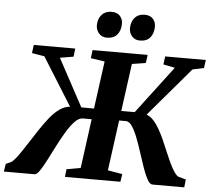

<svg xmlns="http://www.w3.org/2000/svg" viewBox="-88 -1040 1229 1108"><g transform="rotate(5 526.5 -486.0)"><path d="M-25.5 0 -18.5 -45 10.5 -58Q22 -64.5 36 -81.8Q50 -99 66.8 -123.8Q83.5 -148.5 101.5 -176.5Q126 -215 152 -254.2Q178 -293.5 205 -327.5Q232 -361.5 261.5 -382.8Q291 -404 322.5 -406L149.5 -683L76.5 -695.5L83 -743H323L317.5 -695.5L239.5 -682.5L387.5 -408L461 -407.5L498.5 -683.5L417.5 -695.5L423.5 -743H742.5L736 -695.5L656.5 -683L619 -407.5H697L905 -682.5L838 -696L844 -743H1079.5L1073 -696L1007.5 -682L766.5 -399Q788 -391.5 806.8 -371.2Q825.5 -351 841.8 -322.2Q858 -293.5 872.8 -260.5Q887.5 -227.5 900.5 -195.5Q911.5 -170 921.8 -147.2Q932 -124.5 942 -106.2Q952 -88 961.5 -75.5Q971 -63 979.5 -58.5L1024.5 -46L1019.5 0H835Q820 0 805.8 -25.2Q791.5 -50.5 777.5 -90.8Q763.5 -131 749.2 -175.8Q735 -220.5 719.5 -260.8Q704 -301 687.2 -326.2Q670.5 -351.5 651 -351.5H611.5L572 -59.5L656.5 -45L649.5 0H328.5L333.5 -45L414.5 -59.5L453 -345H401.5Q379 -345 355.2 -320.2Q331.5 -295.5 308 -256.2Q284.5 -217 262 -172.8Q239.5 -128.5 219.2 -89.2Q199 -50 182.2 -25Q165.5 0 152.5 0ZM498.5 -821.5Q470.5 -821.5 453 -841Q435.5 -860.5 435.5 -889.5Q436.5 -927 457.5 -949.8Q478.5 -972.5 513.5 -972.5Q546.5 -972.5 563.2 -953.5Q580 -934.5 579 -907Q578.5 -869.5 558.5 -845.5Q538.5 -821.5 498.5 -821.5ZM690 -821.5Q662 -821.5 644.5 -841Q627 -860.5 627.5 -889.5Q628.5 -927 649.2 -949.8Q670 -972.5 705 -972.5Q737.5 -972.5 754.2 -953.5Q771 -934.5 770 -907Q769.5 -869.5 749.5 -845.5Q729.5 -821.5 690 -821.5Z"/></g></svg>

Font: Merriweather 36pt ExtraBold
Style: Italic
Weight: 800
Italic angle: -7.8°
Version: Version 2.101